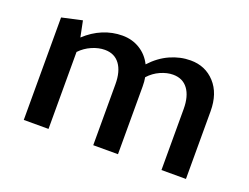

<svg xmlns="http://www.w3.org/2000/svg" viewBox="-75 -575 936 722"><g transform="rotate(20 393.0 -214.0)"><path d="M717 -271V0H619V-244Q619 -295 598 -323.5Q577 -352 538 -352Q514 -352 488 -340.5Q462 -329 442 -307Q445 -291 445 -271V0H346V-244Q346 -295 325 -323.5Q304 -352 265 -352Q240 -352 213.5 -340.5Q187 -329 167 -308V0H68V-410L149 -428L162 -364Q194 -394 231.5 -409.5Q269 -425 309 -425Q348 -425 379 -406Q410 -387 427 -353Q460 -389 500 -407Q540 -425 582 -425Q641 -425 679 -383.5Q717 -342 717 -271Z"/></g></svg>

Font: Ysabeau Semibold
Style: Regular
Weight: 600
Designer: Christian Thalmann (Catharsis Fonts)
Version: Version 0.003